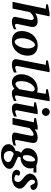

<svg xmlns="http://www.w3.org/2000/svg" viewBox="1385 -2165 1009 3819"><g transform="rotate(90 1889.5 -255.5)"><path d="M563 -27.8Q525.4 -9.8 487.1 1.2Q448.7 12.2 409.2 12.2Q391.6 12.2 373.3 8.5Q355 4.9 340.8 -3.4Q326.7 -11.7 319.3 -25.1Q312 -38.6 315.9 -58.1L376 -349.1Q379.9 -367.2 377.7 -381.1Q375.5 -395 370.1 -404.5Q364.7 -414.1 356.9 -418.9Q349.1 -423.8 341.8 -423.8Q330.6 -423.8 316.4 -418.2Q302.2 -412.6 286.6 -402.6Q271 -392.6 254.6 -379.2Q238.3 -365.7 223.1 -350.1L149.9 0H17.1L154.8 -661.1L66.9 -668.9V-705.1L235.8 -736.8H305.2L245.1 -454.1Q275.4 -472.7 314 -486.3Q352.5 -500 397 -500Q434.6 -500 459.5 -489.7Q484.4 -479.5 498.3 -460.9Q512.2 -442.4 515.4 -416.3Q518.6 -390.1 512.2 -358.9L456.1 -94.2Q453.6 -81.5 455.3 -73.2Q457 -64.9 460.9 -59.6Q464.8 -54.2 469.7 -52Q474.6 -49.8 479 -49.8Q501 -49.8 520.3 -57.6Q539.6 -65.4 562 -78.1Z M942.9 -307.1Q942.9 -343.8 935.5 -370.1Q928.2 -396.5 917.7 -413.6Q907.2 -430.7 895.3 -438.7Q883.3 -446.8 874 -446.8Q858.9 -446.8 843 -436.8Q827.1 -426.8 812.3 -408.9Q797.4 -391.1 784.2 -366.5Q771 -341.8 761 -312.7Q751 -283.7 745.4 -251.2Q739.7 -218.8 739.7 -185.1Q739.7 -146.5 747.3 -119.4Q754.9 -92.3 765.9 -75.4Q776.9 -58.6 788.6 -50.8Q800.3 -43 809.1 -43Q835.4 -43 859.6 -66.9Q883.8 -90.8 902.3 -128.9Q920.9 -167 931.9 -213.9Q942.9 -260.7 942.9 -307.1ZM1086.9 -303.2Q1086.9 -263.7 1078.1 -225.1Q1069.3 -186.5 1052.2 -151.6Q1035.2 -116.7 1010.3 -86.7Q985.4 -56.6 953.1 -34.7Q920.9 -12.7 881.6 -0.2Q842.3 12.2 796.9 12.2Q745.6 12.2 708 -2.4Q670.4 -17.1 645.8 -42.7Q621.1 -68.4 609.1 -103.8Q597.2 -139.2 597.2 -181.2Q597.2 -220.2 605.7 -259Q614.3 -297.9 630.6 -333.5Q647 -369.1 671.4 -399.4Q695.8 -429.7 727.8 -452.1Q759.8 -474.6 799.1 -487.3Q838.4 -500 884.8 -500Q930.7 -500 968 -487.5Q1005.4 -475.1 1031.7 -450.4Q1058.1 -425.8 1072.5 -388.9Q1086.9 -352.1 1086.9 -303.2Z M1422.4 -28.8Q1385.7 -10.3 1343.5 1Q1301.3 12.2 1262.2 12.2Q1212.4 12.2 1184.8 -8.5Q1157.2 -29.3 1157.2 -64Q1157.2 -72.3 1158 -81.3Q1158.7 -90.3 1161.1 -100.1L1270 -661.1L1182.1 -668.9V-705.1L1351.1 -736.8H1417L1293.9 -102.1Q1292.5 -93.3 1292.7 -84.7Q1293 -76.2 1295.9 -69.1Q1298.8 -62 1304.7 -57.6Q1310.5 -53.2 1320.3 -53.2Q1332 -53.2 1359.4 -60.3Q1386.7 -67.4 1422.4 -83Z M1800.3 -394Q1800.8 -396 1797.4 -403.8Q1793.9 -411.6 1788.1 -420.4Q1782.2 -429.2 1774.2 -436Q1766.1 -442.9 1757.3 -442.9Q1731 -442.9 1702.4 -423.3Q1673.8 -403.8 1649.7 -368.4Q1625.5 -333 1609.9 -283.7Q1594.2 -234.4 1594.2 -174.8Q1594.2 -114.3 1608.9 -86.7Q1623.5 -59.1 1651.4 -59.1Q1664.1 -59.1 1677 -65.4Q1689.9 -71.8 1702.9 -82.5Q1715.8 -93.3 1728.8 -106.7Q1741.7 -120.1 1754.4 -134.8ZM1879.4 -89.8Q1877 -77.6 1878.2 -69.6Q1879.4 -61.5 1882.1 -56.9Q1884.8 -52.2 1888.7 -50.5Q1892.6 -48.8 1895.5 -48.8Q1905.8 -48.8 1918.5 -52Q1931.2 -55.2 1944.1 -59.8Q1957 -64.5 1968.5 -69.6Q1980 -74.7 1988.3 -79.1V-29.8Q1975.6 -22.5 1957.5 -14.9Q1939.5 -7.3 1918.9 -1.2Q1898.4 4.9 1877.2 8.5Q1856 12.2 1836.4 12.2Q1798.3 12.2 1776.4 -0.5Q1754.4 -13.2 1746.1 -36.1Q1732.9 -25.9 1717.5 -17.1Q1702.1 -8.3 1685.8 -1.7Q1669.4 4.9 1652.8 8.5Q1636.2 12.2 1620.1 12.2Q1576.7 12.2 1545.7 -3.9Q1514.6 -20 1494.9 -46.1Q1475.1 -72.3 1465.8 -104.5Q1456.5 -136.7 1456.5 -168.9Q1456.5 -207 1464.8 -246.6Q1473.1 -286.1 1490 -322.8Q1506.8 -359.4 1532 -391.8Q1557.1 -424.3 1590.8 -448.2Q1624.5 -472.2 1666.7 -486.1Q1709 -500 1759.3 -500Q1777.8 -500 1792.7 -495.6Q1807.6 -491.2 1817.4 -487.8L1847.2 -661.1L1757.3 -668.9V-705.1L1926.3 -736.8H1994.1Z M2298.3 -32.2Q2253.4 -7.8 2212.9 2.2Q2172.4 12.2 2129.4 12.2Q2102.1 12.2 2083.3 2.9Q2064.5 -6.3 2053.7 -21Q2043 -35.6 2039.6 -54Q2036.1 -72.3 2040 -90.8L2103 -422.9L2017.1 -432.1V-466.8L2182.1 -500H2252.4L2175.3 -99.1Q2173.3 -90.3 2172.9 -82Q2172.4 -73.7 2174.1 -67.4Q2175.8 -61 2180.7 -57.1Q2185.5 -53.2 2194.3 -53.2Q2198.2 -53.2 2209.7 -55.7Q2221.2 -58.1 2236.3 -62.5Q2251.5 -66.9 2267.8 -73.2Q2284.2 -79.6 2298.3 -86.9ZM2285.2 -663.1Q2285.2 -647 2279.1 -632.8Q2272.9 -618.7 2262.2 -607.9Q2251.5 -597.2 2237.3 -591.1Q2223.1 -585 2207 -585Q2190.9 -585 2177 -591.1Q2163.1 -597.2 2152.6 -607.9Q2142.1 -618.7 2136.2 -632.8Q2130.4 -647 2130.4 -663.1Q2130.4 -679.2 2136.2 -693.4Q2142.1 -707.5 2152.6 -717.8Q2163.1 -728 2177 -734.1Q2190.9 -740.2 2207 -740.2Q2223.1 -740.2 2237.3 -734.1Q2251.5 -728 2262.2 -717.8Q2272.9 -707.5 2279.1 -693.4Q2285.2 -679.2 2285.2 -663.1Z M2874.5 -22.9Q2861.3 -16.6 2841.8 -10.3Q2822.3 -3.9 2800.5 1Q2778.8 5.9 2757.1 9Q2735.4 12.2 2718.3 12.2Q2701.7 12.2 2682.4 9.8Q2663.1 7.3 2647.2 0.5Q2631.3 -6.3 2622.3 -18.6Q2613.3 -30.8 2617.2 -50.8L2678.2 -356Q2682.1 -374 2681.9 -386.5Q2681.6 -398.9 2678 -406.7Q2674.3 -414.6 2668.2 -417.7Q2662.1 -420.9 2654.3 -420.9Q2642.6 -420.9 2627.4 -414.1Q2612.3 -407.2 2595.5 -396Q2578.6 -384.8 2561.3 -369.9Q2543.9 -355 2528.3 -338.9L2457.5 0H2324.2L2412.1 -424.8L2328.1 -433.1V-466.8L2492.2 -500H2561.5L2549.3 -441.9Q2567.4 -454.1 2587.6 -464.8Q2607.9 -475.6 2628.7 -483.4Q2649.4 -491.2 2670.2 -495.6Q2690.9 -500 2710.4 -500Q2747.6 -500 2771.7 -491.5Q2795.9 -482.9 2808.3 -466.3Q2820.8 -449.7 2823 -425.3Q2825.2 -400.9 2819.3 -369.1L2765.1 -87.9Q2762.7 -75.7 2764.9 -68.1Q2767.1 -60.5 2771.2 -56.2Q2775.4 -51.8 2780.3 -50.3Q2785.2 -48.8 2789.1 -48.8Q2804.7 -48.8 2827.1 -54.9Q2849.6 -61 2872.1 -70.8Z M3203.6 83Q3203.6 65.9 3192.9 50.8Q3182.1 35.6 3154.3 22.9L3042.5 -25.9Q3025.9 -19.5 3014.6 -10.3Q3003.4 -1 2996.3 10.5Q2989.3 22 2986.3 35.2Q2983.4 48.3 2983.4 62Q2983.4 78.1 2988.3 97.4Q2993.2 116.7 3005.1 133.5Q3017.1 150.4 3037.4 161.6Q3057.6 172.9 3088.4 172.9Q3122.6 172.9 3144.8 163.1Q3167 153.3 3180.2 139.4Q3193.4 125.5 3198.5 110.1Q3203.6 94.7 3203.6 83ZM3192.4 -359.9Q3192.4 -377.4 3191.9 -393.6Q3191.4 -409.7 3187.7 -421.9Q3184.1 -434.1 3176.3 -441.2Q3168.5 -448.2 3154.3 -448.2Q3146 -448.2 3131.1 -436.5Q3116.2 -424.8 3101.6 -403.3Q3086.9 -381.8 3076.2 -351.8Q3065.4 -321.8 3065.4 -285.2Q3065.4 -267.6 3066.7 -253.2Q3067.9 -238.8 3071.5 -228.3Q3075.2 -217.8 3082.5 -211.9Q3089.8 -206.1 3102.5 -206.1Q3127.4 -206.1 3144.5 -221.4Q3161.6 -236.8 3172.1 -260Q3182.6 -283.2 3187.5 -310.1Q3192.4 -336.9 3192.4 -359.9ZM3319.3 -417Q3323.7 -405.8 3327.1 -389.4Q3330.6 -373 3330.6 -355Q3330.6 -317.9 3316.2 -282.7Q3301.8 -247.6 3273.7 -220.2Q3245.6 -192.9 3204.1 -176.3Q3162.6 -159.7 3108.4 -159.2Q3103 -145 3100.6 -130.6Q3098.1 -116.2 3099.6 -107.9L3232.4 -47.9Q3256.3 -37.6 3275.9 -27.1Q3295.4 -16.6 3309.3 -3.9Q3323.2 8.8 3330.8 24.9Q3338.4 41 3338.4 63Q3338.4 94.7 3316.4 124.5Q3294.4 154.3 3256.8 177.5Q3219.2 200.7 3169.2 214.8Q3119.1 229 3062.5 229Q3002.9 229 2962.2 215.6Q2921.4 202.1 2895.8 180.9Q2870.1 159.7 2858.9 132.8Q2847.7 106 2847.7 79.1Q2847.7 53.7 2857.9 32.2Q2868.2 10.7 2886.2 -6.8Q2904.3 -24.4 2928.7 -37.8Q2953.1 -51.3 2981.4 -61Q2979.5 -72.8 2981.7 -87.6Q2983.9 -102.5 2989 -117.9Q2994.1 -133.3 3002 -147.5Q3009.8 -161.6 3019.5 -171.9Q2999.5 -181.2 2982.7 -193.1Q2965.8 -205.1 2953.4 -220.2Q2940.9 -235.4 2934.1 -254.4Q2927.2 -273.4 2927.2 -296.9Q2927.2 -320.3 2933.1 -344.5Q2939 -368.7 2951.2 -391.1Q2963.4 -413.6 2981.7 -433.3Q3000 -453.1 3025.1 -468Q3050.3 -482.9 3082 -491.5Q3113.8 -500 3152.3 -500Q3171.4 -500 3188.7 -497.3Q3206.1 -494.6 3220.7 -490.5Q3235.4 -486.3 3246.8 -482.2Q3258.3 -478 3265.6 -475.1H3411.6V-417Z M3758.3 -422.9Q3758.3 -389.2 3739.3 -373Q3720.2 -356.9 3674.3 -354L3623 -440.9Q3619.6 -441.9 3615.7 -442.9Q3612.3 -443.8 3607.4 -444.3Q3602.5 -444.8 3597.2 -444.8Q3582 -444.8 3573.7 -438.7Q3565.4 -432.6 3561.3 -423.3Q3557.1 -414.1 3556.2 -403.1Q3555.2 -392.1 3555.2 -382.8Q3555.2 -367.2 3563 -352.5Q3570.8 -337.9 3583.5 -324Q3596.2 -310.1 3612.1 -296.6Q3627.9 -283.2 3644 -271Q3661.1 -257.8 3677 -243.9Q3692.9 -230 3705.3 -214.6Q3717.8 -199.2 3725.1 -182.6Q3732.4 -166 3732.4 -147.9Q3732.4 -119.1 3718.8 -90.3Q3705.1 -61.5 3677.2 -38.8Q3649.4 -16.1 3607.4 -2Q3565.4 12.2 3509.3 12.2Q3469.7 12.2 3441.2 4.2Q3412.6 -3.9 3394 -17.3Q3375.5 -30.8 3366.5 -47.9Q3357.4 -64.9 3357.4 -83Q3357.4 -96.2 3362.3 -108.4Q3367.2 -120.6 3375.2 -130.1Q3383.3 -139.6 3393.1 -145.3Q3402.8 -150.9 3413.1 -150.9Q3435.1 -150.9 3450.2 -144.3Q3465.3 -137.7 3475.1 -127L3457 -67.9Q3462.4 -60.5 3472.2 -54.7Q3481.9 -48.8 3493.4 -44.9Q3504.9 -41 3516.8 -39.1Q3528.8 -37.1 3539.1 -37.1Q3569.3 -37.1 3584.2 -57.9Q3599.1 -78.6 3599.1 -113.8Q3599.1 -128.9 3593.3 -142.3Q3587.4 -155.8 3576.7 -168.5Q3565.9 -181.2 3550.8 -193.6Q3535.6 -206.1 3517.1 -220.2Q3501.5 -231.9 3486.6 -246.1Q3471.7 -260.3 3460 -276.1Q3448.2 -292 3441.2 -309.6Q3434.1 -327.1 3434.1 -346.2Q3434.1 -381.3 3450.7 -409.7Q3467.3 -438 3495.1 -458.3Q3522.9 -478.5 3559.6 -489.3Q3596.2 -500 3636.2 -500Q3667.5 -500 3690.4 -491.5Q3713.4 -482.9 3728.5 -470.9Q3743.7 -459 3751 -445.6Q3758.3 -432.1 3758.3 -422.9Z"/></g></svg>

Font: Charis SIL Cyr
Style: Bold Italic
Weight: 700
Italic angle: -11°
Foundry: SIL International
Version: Version 5.000